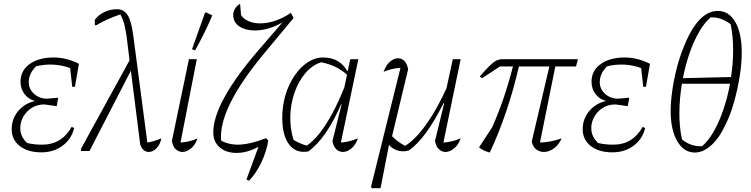

<svg xmlns="http://www.w3.org/2000/svg" viewBox="-20 -788 3920 1002"><path d="M196 7Q125 7 83 -26Q41 -59 41 -113Q41 -168 75 -208.5Q109 -249 163 -261Q128 -270 107.5 -297.5Q87 -325 87 -362Q87 -419 134.5 -453.5Q182 -488 260 -488Q327 -488 392 -455L371 -335H357L346 -433Q258 -464 168 -442Q130 -404 130 -359Q130 -323 158 -298Q186 -273 225 -273L284 -278L276 -234L212 -243Q171 -243 141 -222Q111 -201 96.5 -169Q82 -137 87 -103Q92 -69 121 -42Q156 -33 200 -33Q302 -33 354 -126L367 -120Q353 -62 306.5 -27.5Q260 7 196 7Z M402 0 404 -14 656 -473 641 -596Q635 -637 628.5 -662Q622 -687 608 -713Q576 -702 544 -688Q512 -674 482 -656H475V-685Q493 -710 524.5 -725Q556 -740 590 -740Q626 -740 645.5 -710Q665 -680 675 -606L749 -44Q784 -50 822 -66Q816 -34 797 -14.5Q778 5 756 5Q727 5 712 -32L663 -419L447 0Z M1011 -66Q999 -31 976.5 -13Q954 5 932 5Q913 5 897.5 -9Q882 -23 877 -52L966 -479H1007L922 -44Q970 -47 1011 -66ZM998 -525 982 -531 1049 -719 1054 -724 1088 -708Q1071 -667 1048.5 -621Q1026 -575 998 -525Z M1266 149 1329 -22Q1271 10 1214 10Q1160 10 1126.5 -19Q1093 -48 1093 -97Q1093 -175 1153 -283.5Q1213 -392 1329 -526L1454 -671Q1418 -650 1381 -639.5Q1344 -629 1310 -629Q1262 -629 1229.5 -650Q1197 -671 1197 -711Q1197 -727 1207 -743.5Q1217 -760 1233 -768L1238 -709Q1252 -688 1278.5 -677Q1305 -666 1338 -666Q1377 -666 1418.5 -680.5Q1460 -695 1498 -721L1512 -694L1355 -505Q1119 -220 1134 -54Q1180 -30 1235.5 -33.5Q1291 -37 1369 -67L1380 -55Q1371 3 1344 59.5Q1317 116 1280 155Z M1590 2Q1526 14 1489.5 -33Q1453 -80 1453 -174Q1453 -236 1470 -292.5Q1487 -349 1517 -393Q1547 -437 1585.5 -462.5Q1624 -488 1667 -488Q1753 -488 1794 -415L1808 -479H1850L1759 -44Q1801 -47 1848 -66Q1836 -31 1813.5 -13Q1791 5 1770 5Q1750 5 1735 -9Q1720 -23 1715 -52L1763 -245H1761Q1721 -154 1679 -93.5Q1637 -33 1590 2ZM1512 -58Q1529 -48 1546 -40.5Q1563 -33 1581 -28Q1683 -98 1777 -332L1791 -398Q1738 -447 1656 -463Q1609 -448 1573.5 -406Q1538 -364 1517.5 -306Q1497 -248 1495 -183.5Q1493 -119 1512 -58Z M1965 194H1921L1916 188L2070 -434Q2018 -430 1982 -413Q1994 -448 2015 -466Q2036 -484 2057 -484Q2076 -484 2090 -470Q2104 -456 2110 -427L2026 -77Q2060 -44 2094 -27Q2145 -57 2201.5 -135Q2258 -213 2310 -327L2343 -479H2384L2294 -44Q2340 -47 2384 -66Q2372 -31 2349.5 -13Q2327 5 2305 5Q2286 5 2271 -9Q2256 -23 2250 -52L2298 -249L2295 -250Q2202 -64 2114 -3Q2084 6 2055.5 -2.5Q2027 -11 2010 -32L1967 189Z M2536 8Q2501 -1 2480 -19L2548 -123Q2612 -265 2657 -441H2589L2496 -380L2484 -389Q2516 -426 2536 -445.5Q2556 -465 2571 -472Q2586 -479 2602 -479H2996L2986 -441H2878L2798 -44Q2856 -46 2911 -66Q2896 -31 2870 -13Q2844 5 2818 5Q2797 5 2779 -8Q2761 -21 2755 -49L2847 -441H2688Q2661 -323 2622.5 -208.5Q2584 -94 2536 8Z M3176 7Q3105 7 3063 -26Q3021 -59 3021 -113Q3021 -168 3055 -208.5Q3089 -249 3143 -261Q3108 -270 3087.5 -297.5Q3067 -325 3067 -362Q3067 -419 3114.5 -453.5Q3162 -488 3240 -488Q3307 -488 3372 -455L3351 -335H3337L3326 -433Q3238 -464 3148 -442Q3110 -404 3110 -359Q3110 -323 3138 -298Q3166 -273 3205 -273L3264 -278L3256 -234L3192 -243Q3151 -243 3121 -222Q3091 -201 3076.5 -169Q3062 -137 3067 -103Q3072 -69 3101 -42Q3136 -33 3180 -33Q3282 -33 3334 -126L3347 -120Q3333 -62 3286.5 -27.5Q3240 7 3176 7Z M3606 8Q3549 8 3514.5 -51Q3480 -110 3480 -208Q3480 -256 3488.5 -316Q3497 -376 3512.5 -435Q3528 -494 3547 -540Q3622 -731 3726 -731Q3784 -731 3817.5 -673Q3851 -615 3851 -513Q3851 -456 3840 -388Q3829 -320 3810.5 -254.5Q3792 -189 3767 -139Q3735 -69 3692.5 -30.5Q3650 8 3606 8ZM3688 -697Q3655 -668 3627 -619Q3599 -570 3578 -508.5Q3557 -447 3544 -380L3795 -386Q3806 -457 3806 -528.5Q3806 -600 3793 -662Q3739 -701 3688 -697ZM3644 -25Q3677 -53 3705.5 -103Q3734 -153 3755.5 -217Q3777 -281 3790 -351H3539Q3526 -275 3525.5 -200Q3525 -125 3539 -61Q3585 -22 3644 -25Z"/></svg>

Font: Piazzolla ExtraLight
Style: Italic
Weight: 200
Italic angle: -11.3°
Designer: Juan Pablo del Peral
Foundry: Huerta Tipografica
Version: Version 1.330